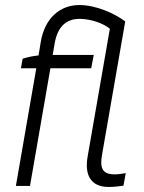

<svg xmlns="http://www.w3.org/2000/svg" viewBox="-20 -738 573 762"><path d="M142 -573 133 -518C112 -516 88 -511 70 -505L63 -467H124L43 0H99L180 -467H342L352 -520H189L197 -566C209 -636 247 -665 300 -663C342 -662 389 -646 416 -624L328 -118C314 -40 343 4 411 4C431 4 448 2 470 -1L479 -51C463 -48 448 -46 435 -46C384 -46 376 -74 385 -124L477 -653C433 -686 360 -718 295 -718C218 -718 158 -666 142 -573Z"/></svg>

Font: Fixel Display Light
Style: Italic
Weight: 300
Italic angle: -10°
Designer: AlfaBravo + MacPaw
Foundry: Kyrylo Tkachov, Marchela Mozhyna, Serhii Makarenko, Maria Weinstein, Zakhar Kryvoshyya
Version: Version 1.210;Glyphs 3.2 (3217)